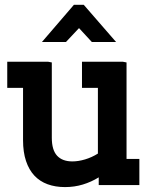

<svg xmlns="http://www.w3.org/2000/svg" viewBox="-20 -760 625 789"><path d="M385.7 0.5V-31.2Q355 -12.2 320.3 -1.7Q285.6 8.8 247.1 8.8Q207.5 8.8 175.5 -2.9Q143.6 -14.6 121.3 -38.3Q99.1 -62 86.9 -98.4Q74.7 -134.8 74.7 -184.1V-398.9H9.8V-506.3H177.7L192.9 -503.4V-193.8Q192.9 -143.6 214.6 -120.1Q236.3 -96.7 277.3 -96.7Q302.2 -96.7 329.8 -105Q357.4 -113.3 382.3 -128.9V-398.9H316.9V-506.3H484.9L500 -503.4V-106.9H552.7V0.5ZM357.4 -587.4 304.7 -644.5 251 -587.4H152.3L283.7 -740.2H324.2L457 -587.4Z"/></svg>

Font: Twentytwelve Slab
Style: TwentytwelveSlab
Weight: 700
Designer: Domenico Catapano
Version: Version 1.00 2012